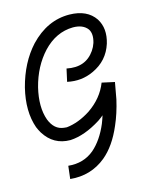

<svg xmlns="http://www.w3.org/2000/svg" viewBox="-96 -587 552 719"><g transform="rotate(-15 180.5 -227.5)"><path d="M243.2 -526.4Q311.5 -525.4 341.8 -480.5Q367.2 -440.4 350.6 -384.8Q331.1 -323.2 271.5 -295.9Q223.6 -273.4 169.9 -285.2L180.7 -334Q252 -319.3 289.1 -373Q297.9 -385.7 302.7 -400.4Q312.5 -433.6 299.8 -453.1Q282.2 -476.6 243.2 -476.6Q177.7 -475.6 127 -421.9Q79.1 -370.1 59.6 -293.9Q42 -220.7 60.5 -168.9Q77.1 -126 114.3 -122.1Q119.1 -121.1 125 -121.1Q170.9 -126 217.8 -156.2Q272.5 -193.4 293.9 -249L342.8 -238.3Q342.8 -238.3 331.1 -173.8Q319.3 -122.1 300.8 -80.1Q270.5 -8.8 225.6 28.3Q166 77.1 86.9 69.3L92.8 19.5Q151.4 25.4 193.4 -9.8Q230.5 -42 254.9 -99.6Q256.8 -104.5 260.7 -115.2Q263.7 -125 265.6 -129.9Q257.8 -123 245.1 -114.3Q181.6 -74.2 126 -71.3Q60.5 -71.3 25.4 -127.9Q18.6 -139.6 13.7 -151.4Q-9.8 -217.8 11.7 -305.7Q35.2 -396.5 89.8 -456.1Q157.2 -527.3 243.2 -526.4Z"/></g></svg>

Font: Bratas-flat
Style: flat
Weight: 400
Designer: MUHAMMAD YONI
Version: Version 001.000